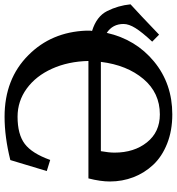

<svg xmlns="http://www.w3.org/2000/svg" viewBox="-50 -788 777 844"><g transform="rotate(90 339.0 -366.5)"><path d="M52.2 -376H52.7Q52.7 -377 53 -378.9Q53.2 -380.9 53.2 -382.3Q-10.3 -401.9 -33.7 -448.2Q-58.1 -496.6 -63.5 -551.3Q-22.9 -587.9 69.8 -676.8L100.6 -646.5Q59.1 -602.1 41 -573Q22.9 -543.9 22.9 -520.5Q22.9 -472.7 62 -446.8Q90.8 -574.7 188.2 -654.8Q285.6 -734.9 420.4 -734.9Q491.7 -734.9 548.8 -712.2Q606 -689.5 641.8 -651.1Q677.7 -612.8 696.5 -564Q715.3 -515.1 715.3 -460.4Q715.3 -419.4 701.7 -366.2H185.5Q187.5 -277.3 219.5 -206.3Q251.5 -135.3 306.9 -95Q362.3 -54.7 430.7 -54.7Q507.8 -54.7 549.8 -86.2Q591.8 -117.7 620.6 -198.2L669.4 -183.1Q651.4 -122.1 621.1 -22.9Q519.5 2.4 430.7 2.4Q264.6 2.4 160.2 -102.1Q58.1 -203.1 52.2 -356.9V-362.3ZM420.4 -680.2Q325.7 -680.2 264.6 -607.9Q203.6 -535.6 189.5 -420.9H582Q588.4 -456.1 588.4 -481Q588.4 -566.9 543.2 -623.5Q498 -680.2 420.4 -680.2Z"/></g></svg>

Font: Flanker
Style: Bold
Weight: 700
Designer: Flanker
Foundry: Flanker
Version: Version 2.021